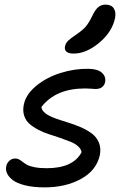

<svg xmlns="http://www.w3.org/2000/svg" viewBox="-20 -790 535 831"><path d="M298.8 -558.1Q277.3 -558.1 267.8 -566.2Q258.3 -574.2 261.2 -588.9Q264.2 -603 273.9 -612.8Q283.7 -622.6 308.1 -639.2Q337.4 -658.7 351.6 -675.5Q365.7 -692.4 379.9 -722.2Q392.6 -749 405.8 -759.5Q418.9 -770 436 -770Q461.9 -770 472.4 -753.9Q482.9 -737.8 478 -711.9Q465.3 -651.4 409.2 -604.7Q353 -558.1 298.8 -558.1ZM172.9 21Q124.5 21 88.9 12.2Q53.2 3.4 35.4 -10.5Q17.6 -24.4 10.7 -39.3Q3.9 -54.2 6.8 -68.8Q9.3 -84 20.3 -94Q31.2 -104 45.9 -104Q55.7 -104 63.2 -99.6Q70.8 -95.2 78.4 -89.1Q85.9 -83 96.7 -76.9Q107.4 -70.8 129.4 -66.4Q151.4 -62 182.1 -62Q296.4 -62 333 -130.9Q331.1 -145 318.1 -156.7Q305.2 -168.5 285.6 -176.3Q266.1 -184.1 241.9 -192.6Q217.8 -201.2 193.4 -208.7Q168.9 -216.3 146.5 -228Q124 -239.7 107.9 -253.7Q91.8 -267.6 84.7 -289.1Q77.6 -310.5 83 -336.9Q91.8 -381.3 136.5 -418.2Q181.2 -455.1 241.9 -474.1Q302.7 -493.2 362.8 -492.2Q402.8 -491.7 420.9 -475.3Q439 -459 435.1 -436Q432.6 -421.4 421.9 -413.1Q411.1 -404.8 394 -404.8Q390.1 -404.8 376 -406Q361.8 -407.2 348.1 -407.2Q221.7 -407.2 159.2 -327.1Q160.6 -311.5 177 -299.3Q193.4 -287.1 217.8 -278.3Q242.2 -269.5 271.2 -260.7Q300.3 -252 327.6 -240.2Q355 -228.5 376.2 -213.1Q397.5 -197.8 407.7 -173.6Q418 -149.4 412.1 -118.2Q397 -51.8 330.3 -15.4Q263.7 21 172.9 21Z"/></svg>

Font: Shantell Sans Bouncy
Style: Italic
Weight: 400
Italic angle: -11.31°
Designer: Stephen Nixon, Anya Danilova, Shantell Martin
Foundry: Arrow Type
Version: Version 1.006;[9816181b4]